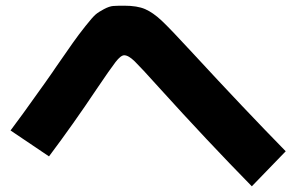

<svg xmlns="http://www.w3.org/2000/svg" viewBox="-20 -672 1040 674"><path d="M17 -214Q25 -224 62 -275Q99 -326 136.5 -379Q174 -432 174 -433Q217 -495 236 -522Q255 -549 280 -580.5Q305 -612 315.5 -621Q326 -630 345 -640Q364 -650 377.5 -651Q391 -652 416 -652Q462 -652 489.5 -640Q517 -628 547 -600Q577 -572 658 -484Q838 -289 983 -141L864 -18Q708 -177 537 -366Q475 -435 453 -456.5Q431 -478 416 -478Q404 -478 385.5 -454Q367 -430 319 -359Q239 -239 152 -123Z"/></svg>

Font: M PLUS 1p ExtraBold
Style: Regular
Weight: 800
Version: Version 1.062